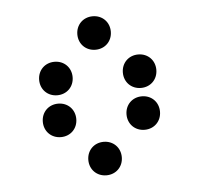

<svg xmlns="http://www.w3.org/2000/svg" viewBox="-37 -428 475 457"><g transform="rotate(-5 200.0 -200.0)"><path d="M200 -310C223 -310 240 -327 240 -350C240 -373 223 -390 200 -390C177 -390 160 -373 160 -350C160 -327 177 -310 200 -310ZM100 -210C123 -210 140 -227 140 -250C140 -273 123 -290 100 -290C77 -290 60 -273 60 -250C60 -227 77 -210 100 -210ZM300 -210C323 -210 340 -227 340 -250C340 -273 323 -290 300 -290C277 -290 260 -273 260 -250C260 -227 277 -210 300 -210ZM100 -110C123 -110 140 -127 140 -150C140 -173 123 -190 100 -190C77 -190 60 -173 60 -150C60 -127 77 -110 100 -110ZM300 -110C323 -110 340 -127 340 -150C340 -173 323 -190 300 -190C277 -190 260 -173 260 -150C260 -127 277 -110 300 -110ZM200 -10C223 -10 240 -27 240 -50C240 -73 223 -90 200 -90C177 -90 160 -73 160 -50C160 -27 177 -10 200 -10Z"/></g></svg>

Font: TINY 5x3 80
Style: Regular
Weight: 200
Designer: Jack Halten Fahnestock
Foundry: Velvetyne Type Foundry
Version: Version 1.002;hotconv 1.0.109;makeotfexe 2.5.65596